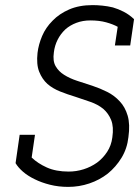

<svg xmlns="http://www.w3.org/2000/svg" viewBox="-20 -724 545 752"><path d="M41 -85Q51 -68 70 -51.5Q89 -35 116 -22Q142 -9 175.5 -0.5Q209 8 247 8Q290 8 330 -5.5Q370 -19 402 -44Q434 -70 456 -106Q478 -142 483 -187Q490 -237 480 -271Q470 -305 449 -327Q428 -350 400 -364Q372 -378 342 -388Q311 -398 282 -407.5Q253 -417 231 -431Q210 -444 198 -464.5Q186 -485 191 -519Q194 -545 205.5 -568Q217 -591 236 -609Q254 -625 279 -634.5Q304 -644 334 -644Q369 -644 396 -636.5Q423 -629 441 -619L430 -546H490L505 -649Q486 -667 464.5 -678Q443 -689 422 -695Q401 -700 380.5 -702Q360 -704 343 -704Q290 -704 251 -687Q212 -670 186 -643Q159 -616 145 -583Q131 -550 127 -517Q122 -472 133.5 -443Q145 -414 166 -395Q187 -377 216 -365.5Q245 -354 275 -345Q305 -335 334 -325Q363 -315 384 -298Q405 -280 415.5 -253.5Q426 -227 420 -186Q416 -154 399.5 -129Q383 -104 360 -87Q336 -70 307.5 -61Q279 -52 249 -52Q199 -52 163.5 -68Q128 -84 104 -107L117 -196H57Z"/></svg>

Font: Josefin Slab Thin SemiBold
Style: Italic
Weight: 600
Italic angle: -12°
Version: Version 2.000